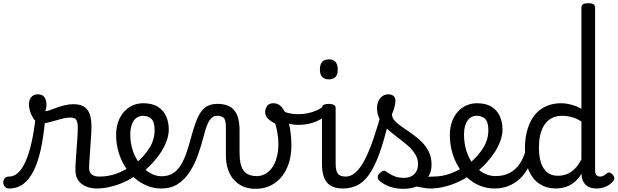

<svg xmlns="http://www.w3.org/2000/svg" viewBox="-114 -1168 3885 1207"><path d="M-55 17Q-74 17 -83.5 5.5Q-93 -6 -93.5 -20.5Q-94 -35 -85 -46.5Q-76 -58 -57 -58Q-26 -58 0 -82Q26 -106 47 -153.5Q68 -201 84 -271Q100 -341 110 -433L170 -424Q161 -312 142.5 -229Q124 -146 96 -91.5Q68 -37 30.5 -10Q-7 17 -55 17ZM491 17Q468 17 445 10.5Q422 4 402.5 -9.5Q383 -23 371.5 -45.5Q360 -68 360 -100Q360 -125 362.5 -159Q365 -193 367.5 -230.5Q370 -268 372.5 -302Q375 -336 375 -361Q375 -400 365.5 -414.5Q356 -429 330 -429Q302 -429 266 -419Q230 -409 196 -399.5Q162 -390 141 -390Q123 -390 106.5 -409.5Q90 -429 79 -457.5Q68 -486 68 -513Q68 -531 74.5 -545Q81 -559 93.5 -567Q106 -575 124 -575Q155 -575 166.5 -555Q178 -535 178 -510Q178 -499 176 -488Q174 -477 171 -469Q181 -469 199.5 -475.5Q218 -482 242 -491Q266 -500 293.5 -506.5Q321 -513 348 -513Q388 -513 413 -498Q438 -483 449.5 -451.5Q461 -420 461 -369Q461 -346 458.5 -310.5Q456 -275 453.5 -237Q451 -199 448.5 -166Q446 -133 446 -115Q446 -84 463 -71Q480 -58 510 -58Q524 -58 531 -46.5Q538 -35 536.5 -20.5Q535 -6 524 5.5Q513 17 491 17Z M493 17Q474 17 467.5 5.5Q461 -6 465 -20.5Q469 -35 481 -46.5Q493 -58 512 -58Q568 -58 619.5 -77Q671 -96 708 -124Q722 -133 732 -128Q742 -123 747 -110.5Q752 -98 750.5 -84.5Q749 -71 738 -64Q706 -41 664.5 -22.5Q623 -4 579 6.5Q535 17 493 17Z M712 -121Q734 -136 753.5 -153.5Q773 -171 789 -189Q811 -214 826.5 -239.5Q842 -265 850 -292.5Q858 -320 858 -349Q858 -401 838 -420.5Q818 -440 784 -440Q770 -440 763.5 -452Q757 -464 757.5 -479.5Q758 -495 765.5 -507Q773 -519 787 -519Q844 -519 879.5 -496Q915 -473 931 -435.5Q947 -398 947 -355Q947 -321 934.5 -285Q922 -249 900 -214.5Q878 -180 849 -148Q828 -124 804 -103Q780 -82 754 -64Z M900 17Q854 17 811.5 0Q769 -17 733.5 -48Q698 -79 671.5 -121.5Q645 -164 630.5 -214.5Q616 -265 616 -321Q616 -364 628.5 -400.5Q641 -437 664 -463.5Q687 -490 718.5 -504.5Q750 -519 787 -519Q801 -519 807.5 -507Q814 -495 813.5 -479.5Q813 -464 805 -452Q797 -440 783 -440Q770 -440 758 -435Q746 -430 736 -420.5Q726 -411 719.5 -397Q713 -383 709 -364.5Q705 -346 705 -323Q705 -266 722 -218Q739 -170 767.5 -134.5Q796 -99 831 -79.5Q866 -60 902 -60Q943 -60 972 -78Q1001 -96 1021.5 -128.5Q1042 -161 1057.5 -205.5Q1073 -250 1087 -304Q1102 -358 1116.5 -398Q1131 -438 1149 -464Q1167 -490 1192 -502.5Q1217 -515 1253 -515Q1267 -515 1273.5 -503.5Q1280 -492 1279.5 -477.5Q1279 -463 1271.5 -451.5Q1264 -440 1250 -440Q1236 -440 1224.5 -433Q1213 -426 1203 -411Q1193 -396 1184 -371Q1175 -346 1166 -310Q1151 -252 1130.5 -194Q1110 -136 1079 -88Q1048 -40 1004.5 -11.5Q961 17 900 17Z M1491 19Q1451 19 1417.5 5.5Q1384 -8 1359 -34.5Q1334 -61 1320 -101Q1306 -141 1306 -193V-369Q1306 -411 1294 -425.5Q1282 -440 1251 -440Q1235 -440 1226.5 -451.5Q1218 -463 1218 -477.5Q1218 -492 1226.5 -503.5Q1235 -515 1253 -515Q1289 -515 1315.5 -505Q1342 -495 1359 -474Q1376 -453 1384 -422Q1392 -391 1392 -349V-211Q1392 -169 1398.5 -140Q1405 -111 1418.5 -94Q1432 -77 1452.5 -69Q1473 -61 1501 -61Q1522 -61 1541.5 -69Q1561 -77 1578 -92.5Q1595 -108 1608 -132.5Q1621 -157 1628.5 -189.5Q1636 -222 1636 -264Q1636 -296 1630.5 -328.5Q1625 -361 1617 -390Q1587 -406 1570 -422.5Q1553 -439 1553 -466Q1553 -483 1564.5 -501Q1576 -519 1606 -519Q1636 -519 1657 -494.5Q1678 -470 1691.5 -430Q1705 -390 1711.5 -344Q1718 -298 1718 -255Q1718 -213 1709.5 -172.5Q1701 -132 1683 -97.5Q1665 -63 1638 -37Q1611 -11 1574.5 4Q1538 19 1491 19Z M1762 -383Q1728 -383 1698 -391.5Q1668 -400 1631 -419Q1620 -425 1619 -435.5Q1618 -446 1623.5 -456Q1629 -466 1637.5 -472Q1646 -478 1652 -475Q1674 -463 1702 -456.5Q1730 -450 1761 -450Q1793 -450 1824.5 -457Q1856 -464 1881.5 -476Q1907 -488 1920 -501Q1931 -514 1943.5 -508.5Q1956 -503 1961.5 -490Q1967 -477 1957 -465Q1926 -427 1875 -405Q1824 -383 1762 -383Z M2041 17Q2007 17 1982 7.5Q1957 -2 1941 -21.5Q1925 -41 1917.5 -70.5Q1910 -100 1910 -140V-489Q1910 -502 1920.5 -508.5Q1931 -515 1952 -515Q1974 -515 1985 -508.5Q1996 -502 1996 -489V-140Q1996 -95 2009.5 -76.5Q2023 -58 2060 -58Q2074 -58 2081 -46.5Q2088 -35 2086.5 -20.5Q2085 -6 2074 5.5Q2063 17 2041 17ZM1954 -669Q1926 -669 1911.5 -684.5Q1897 -700 1897 -731Q1897 -763 1911.5 -779Q1926 -795 1954 -795Q1981 -795 1995 -779Q2009 -763 2009 -731Q2010 -700 1995.5 -684.5Q1981 -669 1954 -669Z M2041 17Q2022 17 2015.5 5.5Q2009 -6 2013 -20.5Q2017 -35 2029 -46.5Q2041 -58 2060 -58Q2093 -58 2123 -85.5Q2153 -113 2180.5 -166.5Q2208 -220 2235 -299.5Q2262 -379 2290 -483Q2295 -498 2309.5 -499.5Q2324 -501 2336.5 -493Q2349 -485 2345 -469Q2315 -338 2285.5 -245.5Q2256 -153 2222 -95Q2188 -37 2144 -10Q2100 17 2041 17Z M2590 17Q2566 17 2541.5 11.5Q2517 6 2493.5 3.5Q2470 1 2445 12L2466 -16Q2501 -34 2525.5 -43Q2550 -52 2569.5 -55Q2589 -58 2609 -58Q2618 -58 2620 -46.5Q2622 -35 2618 -20.5Q2614 -6 2606.5 5.5Q2599 17 2590 17ZM2421 19Q2375 19 2335 5Q2295 -9 2267 -36Q2260 -44 2260.5 -56Q2261 -68 2275 -81Q2286 -92 2295 -94.5Q2304 -97 2315 -89Q2341 -70 2365.5 -60Q2390 -50 2427 -50Q2467 -50 2490.5 -73.5Q2514 -97 2514 -135Q2514 -171 2495.5 -200Q2477 -229 2447.5 -254.5Q2418 -280 2385 -304.5Q2352 -329 2322.5 -356Q2293 -383 2274.5 -415.5Q2256 -448 2256 -488Q2256 -526 2276 -550.5Q2296 -575 2327 -575Q2348 -575 2360 -564.5Q2372 -554 2372 -535Q2372 -519 2366.5 -497.5Q2361 -476 2350 -450Q2350 -428 2368 -408.5Q2386 -389 2414.5 -369.5Q2443 -350 2474.5 -328Q2506 -306 2534.5 -278.5Q2563 -251 2581 -215.5Q2599 -180 2599 -133Q2599 -66 2550.5 -23.5Q2502 19 2421 19Z M2591 17Q2572 17 2565.5 5.5Q2559 -6 2563 -20.5Q2567 -35 2579 -46.5Q2591 -58 2610 -58Q2666 -58 2717.5 -77Q2769 -96 2806 -124Q2820 -133 2830 -128Q2840 -123 2845 -110.5Q2850 -98 2848.5 -84.5Q2847 -71 2836 -64Q2804 -41 2762.5 -22.5Q2721 -4 2677 6.5Q2633 17 2591 17Z M2810 -121Q2832 -136 2851.5 -153.5Q2871 -171 2887 -189Q2909 -214 2924.5 -239.5Q2940 -265 2948 -292.5Q2956 -320 2956 -349Q2956 -401 2936 -420.5Q2916 -440 2882 -440Q2868 -440 2861.5 -452Q2855 -464 2855.5 -479.5Q2856 -495 2863.5 -507Q2871 -519 2885 -519Q2942 -519 2977.5 -496Q3013 -473 3029 -435.5Q3045 -398 3045 -355Q3045 -321 3032.5 -285Q3020 -249 2998 -214.5Q2976 -180 2947 -148Q2926 -124 2902 -103Q2878 -82 2852 -64Z M2996 17Q2947 17 2904.5 0Q2862 -17 2827 -48Q2792 -79 2766.5 -121.5Q2741 -164 2727.5 -214.5Q2714 -265 2714 -321Q2714 -364 2726.5 -400.5Q2739 -437 2762 -463.5Q2785 -490 2816.5 -504.5Q2848 -519 2885 -519Q2899 -519 2905.5 -507Q2912 -495 2911.5 -479.5Q2911 -464 2903 -452Q2895 -440 2881 -440Q2864 -440 2850 -432.5Q2836 -425 2825.5 -410.5Q2815 -396 2809 -374.5Q2803 -353 2803 -324Q2803 -266 2818.5 -218Q2834 -170 2861.5 -135Q2889 -100 2925 -80.5Q2961 -61 3001 -61Q3051 -61 3088 -80Q3125 -99 3150 -134Q3175 -169 3189 -216Q3191 -224 3205 -225.5Q3219 -227 3231.5 -222.5Q3244 -218 3241 -208Q3229 -156 3207 -114.5Q3185 -73 3153 -43.5Q3121 -14 3081.5 1.5Q3042 17 2996 17Z M3381 17Q3324 17 3280 -10.5Q3236 -38 3211 -94Q3186 -150 3186 -235Q3186 -287 3196 -331Q3206 -375 3224.5 -410Q3243 -445 3270.5 -469Q3298 -493 3334 -506Q3370 -519 3413 -519Q3443 -519 3477 -510Q3511 -501 3541 -484V-1122Q3541 -1135 3552 -1141.5Q3563 -1148 3584 -1148Q3606 -1148 3616.5 -1141.5Q3627 -1135 3627 -1122V-96Q3627 -76 3635.5 -67Q3644 -58 3658 -58Q3667 -58 3674.5 -61Q3682 -64 3689 -69Q3696 -74 3704 -80Q3712 -86 3721.5 -82Q3731 -78 3738 -70Q3746 -61 3747.5 -51Q3749 -41 3743 -33Q3732 -17 3715 -6Q3698 5 3678.5 11Q3659 17 3639 17Q3601 17 3580 3Q3559 -11 3550.5 -31.5Q3542 -52 3542 -73Q3542 -74 3542 -74.5Q3542 -75 3542 -76Q3518 -38 3490.5 -18Q3463 2 3435 9.5Q3407 17 3381 17ZM3274 -239Q3274 -184 3287 -144.5Q3300 -105 3326.5 -84Q3353 -63 3393 -63Q3422 -63 3448.5 -73Q3475 -83 3498.5 -106Q3522 -129 3541 -166V-404Q3510 -424 3480 -432Q3450 -440 3418 -440Q3392 -440 3370 -432Q3348 -424 3330 -408Q3312 -392 3299.5 -368Q3287 -344 3280.5 -312Q3274 -280 3274 -239Z"/></svg>

Font: Playwrite CL
Style: Regular
Weight: 400
Designer: Veronika Burian, José Scaglione
Foundry: TypeTogether
Version: Version 1.002